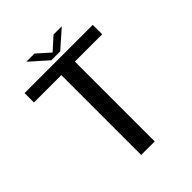

<svg xmlns="http://www.w3.org/2000/svg" viewBox="-221 -907 1027 1027"><g transform="rotate(-45 293.0 -393.5)"><path d="M240.5 0H343V-604H549.5V-675H33.5V-604H240.5ZM259 -698H326L427 -787H364.5L293 -722.5L220.5 -787H158.5Z"/></g></svg>

Font: Anybody UltraCondensed Thin
Style: Regular
Weight: 400
Version: Version 1.111